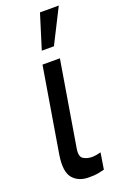

<svg xmlns="http://www.w3.org/2000/svg" viewBox="-151 -818 559 871"><g transform="rotate(-20 128.5 -382.5)"><path d="M95.7 -545.9H179.7L111.3 -134.8Q105 -96.7 123.3 -85.9Q141.6 -75.2 164.1 -75.2Q174.8 -75.2 187.7 -77.6Q200.7 -80.1 207 -82L194.3 -2.9Q182.1 0.5 164.1 3.9Q146 7.3 120.1 6.8Q69.8 7.3 42.5 -24.4Q15.1 -56.2 27.3 -134.8ZM114.3 -606.4 166 -772.5H256.8L172.9 -606.4Z"/></g></svg>

Font: Inter Tight
Style: Italic
Weight: 400
Italic angle: -9.39999°
Designer: Rasmus Andersson
Foundry: rsms
Version: Version 3.002